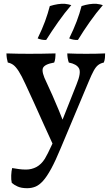

<svg xmlns="http://www.w3.org/2000/svg" viewBox="-20 -741 587 1010"><path d="M383 -298Q408 -359 395.5 -381.5Q383 -404 342 -412Q338 -423 336 -435.5Q334 -448 334 -460Q357 -459 381.5 -458.5Q406 -458 433 -458Q461 -458 486 -458.5Q511 -459 533 -460Q533 -449 532 -436.5Q531 -424 526 -412Q508 -408 496 -398.5Q484 -389 473 -369Q462 -349 447 -313L300 37Q272 105 249 147Q226 189 206 211Q186 233 166 241Q146 249 123 249Q92 249 72.5 240Q53 231 42 221Q38 205 39 181.5Q40 158 44 143Q61 146 79.5 148.5Q98 151 117 151Q146 151 171.5 137.5Q197 124 216 94Q228 75 255.5 15.5Q283 -44 314 -124ZM262 27Q237 -27 210 -87Q183 -147 158 -202.5Q133 -258 114 -298Q93 -344 78 -367Q63 -390 50 -399.5Q37 -409 21 -412Q18 -422 16 -434.5Q14 -447 14 -460Q43 -459 74 -458.5Q105 -458 133 -458Q162 -458 201.5 -458.5Q241 -459 272 -460Q272 -446 270.5 -433.5Q269 -421 265 -412Q213 -403 205.5 -382Q198 -361 225 -307Q239 -278 256 -239Q273 -200 289.5 -160.5Q306 -121 318 -89ZM390 -531Q378 -530 365.5 -532.5Q353 -535 344 -539Q368 -588 383.5 -629Q399 -670 409 -709Q430 -716 450 -719Q470 -722 487 -721Q497 -720 506 -718Q515 -716 521 -714Q487 -675 452.5 -626Q418 -577 390 -531ZM223 -531Q212 -530 199.5 -532.5Q187 -535 178 -539Q202 -588 217 -629Q232 -670 242 -709Q264 -716 284 -719Q304 -722 321 -721Q331 -720 340 -718Q349 -716 355 -714Q321 -675 286.5 -626Q252 -577 223 -531Z"/></svg>

Font: Vollkorn Medium
Style: Regular
Weight: 500
Designer: Friedrich Althausen
Foundry: Friedrich Althausen
Version: Version 5.000